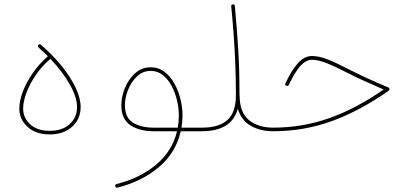

<svg xmlns="http://www.w3.org/2000/svg" viewBox="-20 -620 1917 887"><path d="M69.3 -118.2Q69.3 -154.3 85.7 -197.3Q102.1 -240.2 131.6 -282.7Q161.1 -325.2 201.2 -360.4Q180.7 -380.9 158.2 -400.4Q151.9 -405.8 157.2 -412.1Q162.6 -418.5 168.9 -413.1Q224.1 -365.7 265.4 -314.5Q306.6 -263.2 329.6 -214.4Q352.5 -165.5 352.5 -125.5Q352.5 -69.8 313 -34.4Q273.4 1 209.5 1Q146 1 107.7 -33.4Q69.3 -67.9 69.3 -118.2ZM86.9 -118.2Q86.9 -76.2 119.1 -45.9Q151.4 -15.6 209.5 -15.6Q268.1 -15.6 302 -46.6Q335.9 -77.6 335.9 -125.5Q335.9 -169.4 303 -228.8Q270 -288.1 212.9 -348.1Q173.8 -314.9 145.8 -273.9Q117.7 -232.9 102.3 -191.9Q86.9 -150.9 86.9 -118.2Z M689.5 -13.7Q624.5 -13.7 582.5 -41.5Q540.5 -69.3 540.5 -134.3Q540.5 -172.9 556.9 -213.1Q573.2 -253.4 603.8 -281.2Q634.3 -309.1 675.8 -309.1Q712.4 -309.1 740 -288.1Q767.6 -267.1 786.1 -233.4Q804.7 -199.7 814 -161.1Q823.2 -122.6 823.2 -87.4Q823.2 -58.1 818.4 -30.3H913.6Q921.9 -30.3 921.9 -22Q921.9 -13.7 913.6 -13.7H814.9Q792.5 86.4 713.4 152.6Q634.3 218.8 522.9 246.6Q514.6 249 512.7 240.7Q510.3 231.9 519 230Q625 203.6 700 141.8Q774.9 80.1 797.9 -13.7ZM689.5 -30.3H801.3Q806.2 -58.1 806.2 -87.4Q806.2 -119.1 798.1 -154.5Q790 -189.9 773.7 -221.4Q757.3 -252.9 732.9 -272.7Q708.5 -292.5 675.8 -292.5Q639.6 -292.5 612.8 -266.8Q585.9 -241.2 571.5 -204.6Q557.1 -168 557.1 -134.3Q557.1 -76.2 594.5 -53.2Q631.8 -30.3 689.5 -30.3Z M905.3 -22Q905.3 -30.3 913.6 -30.3Q991.2 -30.3 1030.5 -65.4Q1069.8 -100.6 1069.8 -180.2Q1069.8 -255.9 1067.1 -322.8Q1064.5 -389.6 1059.8 -454.8Q1055.2 -520 1048.3 -590.3Q1047.4 -598.6 1055.7 -599.6Q1064 -600.6 1064.9 -592.3Q1074.7 -487.3 1080.6 -391.6Q1086.4 -295.9 1086.4 -182.6Q1086.9 -181.6 1086.9 -180.2Q1086.9 -100.6 1129.9 -65.4Q1172.9 -30.3 1242.2 -30.3H1242.7Q1251 -30.3 1251 -22Q1251 -13.7 1242.7 -13.7H1242.2Q1182.6 -13.7 1138.9 -38.6Q1095.2 -63.5 1078.6 -117.2Q1063.5 -64 1021.5 -38.8Q979.5 -13.7 913.6 -13.7Q905.3 -13.7 905.3 -22Z M1421.9 -361.3Q1454.1 -361.3 1495.6 -344.7Q1537.1 -328.1 1595.2 -297.9Q1631.3 -279.3 1675.5 -259Q1719.7 -238.8 1774.4 -215.8Q1779.3 -213.9 1779.3 -208Q1779.3 -203.6 1775.4 -200.7Q1643.1 -107.9 1513.7 -60.8Q1384.3 -13.7 1242.7 -13.7Q1233.9 -13.7 1233.9 -22Q1233.9 -30.3 1242.7 -30.3Q1377 -30.3 1501.2 -74.2Q1625.5 -118.2 1752.4 -206.5Q1703.1 -228 1662.4 -246.3Q1621.6 -264.6 1587.4 -282.2Q1529.3 -312.5 1489.5 -328.1Q1449.7 -343.8 1421.9 -343.8Q1394 -343.8 1368.7 -316.4Q1343.3 -289.1 1314.5 -228.5Q1310.5 -220.2 1302.7 -224.1Q1294.9 -228 1298.8 -235.4Q1327.6 -296.4 1356.9 -328.9Q1386.2 -361.3 1421.9 -361.3Z"/></svg>

Font: Mikhak Thin
Style: Regular
Weight: 100
Designer: Amin Abedi
Version: Version 3.3